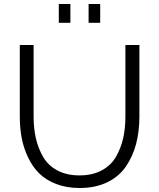

<svg xmlns="http://www.w3.org/2000/svg" viewBox="-20 -935 795 960"><path d="M274 -821V-915H332V-821ZM423 -821V-915H481V-821ZM378 5Q313 5 261 -15Q209 -35 175.5 -68.5Q142 -102 120 -148.5Q98 -195 88.5 -245Q79 -295 79 -352V-710H148V-352Q148 -293 159.5 -243Q171 -193 196 -150Q221 -107 267.5 -82.5Q314 -58 377 -58Q442 -58 488.5 -83Q535 -108 560 -151.5Q585 -195 596 -244.5Q607 -294 607 -352V-710H677V-352Q677 -278 660.5 -215.5Q644 -153 609.5 -102.5Q575 -52 516 -23.5Q457 5 378 5Z"/></svg>

Font: Raleway-v4020
Style: Regular
Weight: 400
Designer: Matt McInerney, Pablo Impallari, Rodrigo Fuenzalida
Foundry: Matt McInerney, Pablo Impallari, Rodrigo Fuenzalida
Version: Version 4.020;PS 004.020;hotconv 1.0.88;makeotf.lib2.5.64775